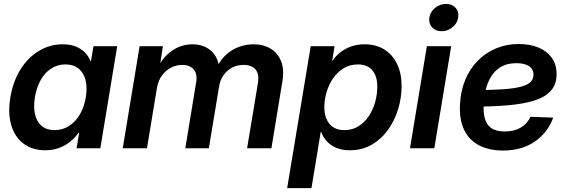

<svg xmlns="http://www.w3.org/2000/svg" viewBox="-20 -759 2901 983"><path d="M211.9 10.3Q145.5 10.3 100.6 -23.4Q55.7 -57.1 37.6 -118.2Q19.5 -179.2 33.2 -261.2Q46.9 -343.3 85.2 -404.1Q123.5 -464.8 179.7 -498.5Q235.8 -532.2 301.3 -532.2Q337.9 -532.2 366 -521.5Q394 -510.7 413.6 -491.5Q433.1 -472.2 443.4 -446.3H445.8L458.5 -522.5H580.1L493.7 0H372.1L385.3 -79.6H382.3Q363.3 -52.2 337.4 -32Q311.5 -11.7 280 -0.7Q248.5 10.3 211.9 10.3ZM259.3 -92.8Q299.8 -92.8 333 -113.8Q366.2 -134.8 388.7 -172.9Q411.1 -210.9 419.4 -261.2Q427.7 -312.5 417.7 -350.1Q407.7 -387.7 381.6 -408.4Q355.5 -429.2 314.9 -429.2Q275.9 -429.2 243.7 -409.2Q211.4 -389.2 189.7 -351.8Q168 -314.5 158.7 -261.2Q150.4 -209 159.9 -171.1Q169.4 -133.3 194.8 -113Q220.2 -92.8 259.3 -92.8Z M608.4 0 694.8 -522.5H814L796.4 -405.8L786.6 -409.7Q807.1 -452.1 835.7 -479.2Q864.3 -506.3 897.5 -519.3Q930.7 -532.2 964.8 -532.2Q1006.3 -532.2 1037.1 -515.4Q1067.9 -498.5 1085 -468.8Q1102.1 -439 1103 -399.9L1087.9 -408.2Q1105 -447.8 1133.8 -475.3Q1162.6 -502.9 1199.7 -517.6Q1236.8 -532.2 1277.8 -532.2Q1328.6 -532.2 1365.5 -510Q1402.3 -487.8 1419.2 -445.3Q1436 -402.8 1425.8 -342.3L1369.6 0H1245.1L1300.3 -332.5Q1306.2 -366.7 1297.6 -387.5Q1289.1 -408.2 1270.5 -417.5Q1252 -426.8 1227.5 -426.8Q1194.3 -426.8 1168 -412.6Q1141.6 -398.4 1124.3 -373.8Q1106.9 -349.1 1102.1 -318.4L1049.3 0H928.7L984.4 -338.4Q991.7 -380.9 971.2 -403.8Q950.7 -426.8 912.6 -426.8Q883.3 -426.8 856 -412.8Q828.6 -398.9 809.3 -372.6Q790 -346.2 783.7 -309.6L732.4 0Z M1450.2 204.1 1570.8 -522.5H1692.9L1680.7 -447.3H1682.1Q1700.2 -474.6 1725.3 -493.4Q1750.5 -512.2 1781 -522.2Q1811.5 -532.2 1846.7 -532.2Q1904.8 -532.2 1947.3 -505.9Q1989.7 -479.5 2012.9 -431.6Q2036.1 -383.8 2036.1 -318.8Q2036.1 -258.8 2018.3 -200.2Q2000.5 -141.6 1966.3 -94Q1932.1 -46.4 1883.1 -18.1Q1834 10.3 1770.5 10.3Q1731.9 10.3 1702.9 -1.7Q1673.8 -13.7 1654.1 -34.9Q1634.3 -56.2 1624 -84H1622.1L1574.7 204.1ZM1743.2 -92.8Q1784.2 -92.8 1815.7 -112.8Q1847.2 -132.8 1868.7 -165.3Q1890.1 -197.8 1900.9 -237.1Q1911.6 -276.4 1911.6 -315.4Q1911.6 -370.1 1885.7 -399.7Q1859.9 -429.2 1812.5 -429.2Q1772 -429.2 1740 -409.9Q1708 -390.6 1685.8 -358.6Q1663.6 -326.7 1652.1 -287.8Q1640.6 -249 1640.6 -210.4Q1640.6 -155.8 1667.5 -124.3Q1694.3 -92.8 1743.2 -92.8Z M2079.1 0 2165.5 -522.5H2290L2203.6 0ZM2240.7 -599.1Q2209.5 -599.1 2191.7 -619.4Q2173.8 -639.6 2178.2 -668.9Q2183.1 -698.7 2207.8 -718.8Q2232.4 -738.8 2263.7 -738.8Q2294.9 -738.8 2312.7 -718.8Q2330.6 -698.7 2325.7 -668.9Q2321.3 -639.6 2296.6 -619.4Q2272 -599.1 2240.7 -599.1Z M2555.2 11.7Q2485.4 11.7 2434.3 -14.2Q2383.3 -40 2357.2 -92.3Q2331.1 -144.5 2335 -222.7Q2337.9 -291.5 2361.3 -348.6Q2384.8 -405.8 2425.3 -447.3Q2465.8 -488.8 2519.5 -511.2Q2573.2 -533.7 2636.2 -533.7Q2692.4 -533.7 2735.8 -515.9Q2779.3 -498 2804.4 -463.9Q2829.6 -429.7 2829.6 -379.4Q2829.6 -328.1 2801.3 -295.4Q2772.9 -262.7 2717.8 -244.9Q2662.6 -227.1 2581.3 -220Q2500 -212.9 2393.6 -212.9L2407.7 -297.9Q2499.5 -297.9 2558.8 -302.2Q2618.2 -306.6 2651.6 -316.4Q2685.1 -326.2 2698.2 -341.3Q2711.4 -356.4 2711.4 -377.4Q2711.4 -404.8 2688.7 -420.2Q2666 -435.5 2623.5 -435.5Q2575.7 -435.5 2543.9 -416.3Q2512.2 -397 2493.2 -365Q2474.1 -333 2465.6 -294.7Q2457 -256.3 2456.1 -218.3Q2454.6 -181.6 2462.6 -151.6Q2470.7 -121.6 2494.6 -103.8Q2518.6 -85.9 2564.5 -85.9Q2613.8 -85.9 2647.5 -106.7Q2681.2 -127.4 2695.8 -161.1L2812.5 -156.7Q2785.2 -81.1 2718.8 -34.7Q2652.3 11.7 2555.2 11.7Z"/></svg>

Font: Inter 28pt SemiBold
Style: Italic
Weight: 600
Italic angle: -9.3988°
Designer: Rasmus Andersson
Foundry: rsms
Version: Version 4.001;git-66647c0bb